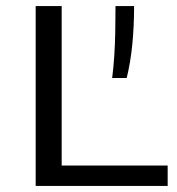

<svg xmlns="http://www.w3.org/2000/svg" viewBox="-20 -615 585 635"><path d="M98 0V-595H184V-67.5H534.5V0ZM351 -357Q355.5 -393 358 -431.2Q360.5 -469.5 361.2 -510.5Q362 -551.5 362 -595H423.5Q423.5 -527.5 417.5 -467.5Q411.5 -407.5 399 -357Z"/></svg>

Font: Encode Sans SC Expanded
Style: Regular
Weight: 400
Width: 7
Designer: Multiple Designers
Foundry: Impallari Type
Version: Version 3.002